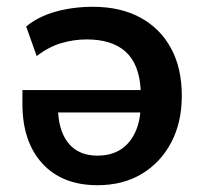

<svg xmlns="http://www.w3.org/2000/svg" viewBox="-20 -535 602 565"><path d="M267 10Q163 10 104.5 -54Q46 -118 46 -229V-270H394Q390 -346 350 -382.5Q310 -419 235 -419Q197 -419 160 -408Q123 -397 88 -370L57 -457Q92 -486 143 -500.5Q194 -515 254 -515Q334 -515 392.5 -483.5Q451 -452 483 -393.5Q515 -335 515 -253Q515 -175 484 -116Q453 -57 397.5 -23.5Q342 10 267 10ZM267 -77Q322 -77 354.5 -111Q387 -145 393 -204H151Q155 -143 184.5 -110Q214 -77 267 -77Z"/></svg>

Font: MulishBold
Style: Bold
Weight: 700
Designer: Vernon Adams
Foundry: Vernon Adams
Version: Version 3.602; ttfautohint (v1.8.3)